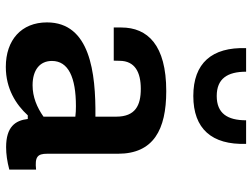

<svg xmlns="http://www.w3.org/2000/svg" viewBox="-123 -731 866 660"><g transform="rotate(90 310.0 -401.0)"><path d="M293 -539.5C135 -539.5 74.5 -475.5 74.5 -385V-359H188.5L189 -379.5C189.5 -432 228.5 -452 285.5 -452C342 -452 381 -433.5 381 -367.5V-296C229.5 -297.5 57 -277.5 57 -129.5C57 -41.5 117.5 12 210 12C284.5 12 339 -22.5 376.5 -63.5H389C394 -20.5 416 11 486 11C509.5 11 535 7.5 563 0V-92C519.5 -87.5 508.5 -96.5 508.5 -130V-373.5C508.5 -495.5 426 -539.5 293 -539.5ZM226.5 -814H145.5C141.5 -696.5 197 -632.5 310 -632.5C423 -632.5 478.5 -696.5 474.5 -814H393.5C393.5 -749.5 369.5 -713 310 -713C250.5 -713 226.5 -749.5 226.5 -814ZM189.5 -146.5C189.5 -203 246 -229 345 -229C357.5 -229 369.5 -228.5 381 -227V-117.5C349 -95 313.5 -80 273 -80C221 -80 189.5 -104.5 189.5 -146.5Z"/></g></svg>

Font: Monaspace Neon SemiBold
Style: Regular
Weight: 600
Designer: Riley Cran & the Lettermatic Team
Foundry: Lettermatic
Version: Version 1.200 (Monaspace Neon)